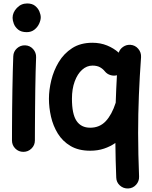

<svg xmlns="http://www.w3.org/2000/svg" viewBox="-20 -796 859 1088"><path d="M51.3 -694.8Q51.3 -725.1 75.4 -750.7Q99.6 -776.4 133.8 -776.4Q162.1 -776.4 179 -762.7Q195.8 -749 203.4 -730.7Q210.9 -712.4 210.9 -698.2Q210.9 -681.6 201.9 -661.9Q192.9 -642.1 175 -627.9Q157.2 -613.8 131.3 -613.8Q100.6 -613.8 83 -628.2Q65.4 -642.6 58.3 -661.6Q51.3 -680.7 51.3 -694.8ZM122.6 -539.1Q149.4 -538.1 167.5 -518.1Q185.5 -498 184.6 -471.2Q183.1 -437.5 181.9 -389.4Q180.7 -341.3 179.9 -286.6Q179.2 -231.9 178.7 -177.7Q178.2 -123.5 178 -77.1Q177.7 -30.8 177.7 0Q177.7 26.9 158.4 45.7Q139.2 64.5 112.3 64.5Q85.4 64.5 66.7 45.7Q47.9 26.9 47.9 0Q47.9 -31.2 48.1 -77.6Q48.3 -124 48.8 -178.5Q49.3 -232.9 50.3 -288.1Q51.3 -343.3 52.5 -392.6Q53.7 -441.9 55.2 -477.1Q56.2 -503.9 75.9 -522Q95.7 -540 122.6 -539.1Z M719.2 -542Q746.1 -540 763.4 -519.5Q780.8 -499 779.3 -472.2Q771.5 -364.3 767.1 -257.3Q762.7 -150.4 762.7 -42.5Q762.7 19 764.2 80.6Q765.6 142.1 768.1 204.6Q769 231.4 751 251.2Q732.9 271 706.1 272Q679.2 272.9 659.4 255.1Q639.6 237.3 638.7 210.4Q636.7 161.6 635.5 112.3Q634.3 63 633.8 14.2Q605 34.2 569.6 46.1Q534.2 58.1 491.2 58.1Q424.8 58.1 379.6 31.2Q334.5 4.4 307.6 -39.3Q280.8 -83 269 -134.8Q257.3 -186.5 257.3 -236.3Q257.3 -285.6 270.5 -340.6Q283.7 -395.5 312.7 -444.1Q341.8 -492.7 388.9 -523.2Q436 -553.7 503.9 -553.7Q548.8 -553.7 586.7 -538.3Q624.5 -522.9 652.8 -497.6Q659.2 -518.1 678 -530.8Q696.8 -543.5 719.2 -542ZM387.7 -236.3Q387.7 -149.9 413.6 -111.1Q439.5 -72.3 491.2 -72.3Q544.4 -72.3 579.1 -109.1Q613.8 -146 635.7 -213.9Q638.2 -291 642.6 -369.6Q624.5 -364.7 605.5 -370.6Q586.4 -376.5 574.2 -391.6Q563 -405.8 546.4 -415Q529.8 -424.3 503.9 -424.3Q471.7 -424.3 445.3 -400.6Q418.9 -377 403.3 -334.5Q387.7 -292 387.7 -236.3Z"/></svg>

Font: Mikhak Bold
Style: Regular
Weight: 700
Designer: Amin Abedi
Version: Version 3.3